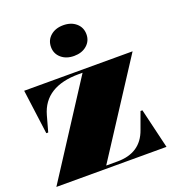

<svg xmlns="http://www.w3.org/2000/svg" viewBox="-134 -843 860 947"><g transform="rotate(-20 296.0 -369.0)"><path d="M0 0 314 -485H294Q205 -485 150.5 -451Q96 -417 77 -349L54 -266H44L13 -500H582L267 -15H327Q387 -15 427 -41.5Q467 -68 486 -122L518 -210H528L578 0ZM304 -738Q345 -738 371 -715.5Q397 -693 397 -657Q397 -622 371 -599.5Q345 -577 304 -577Q263 -577 237 -599.5Q211 -622 211 -657Q211 -693 237 -715.5Q263 -738 304 -738Z"/></g></svg>

Font: Kalnia
Style: Bold
Weight: 700
Designer: Frida Medrano
Foundry: Frida Medrano
Version: Version 1.105